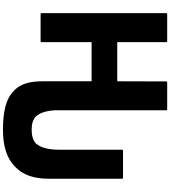

<svg xmlns="http://www.w3.org/2000/svg" viewBox="52 -918 1122 1265"><g transform="rotate(90 612.5 -286.0)"><path d="M258 -498V-823L254 -827H71L67 -823V3L71 7H254L258 3V-329H516V-6C516 79 534 137 572 177H573L581 185C632 236 718 255 836 255C944 255 1025 229 1078 176L1085 169C1133 121 1158 51 1158 -45V-532L1154 -536H971L967 -532V-120C967 -45 954 5 927 36V37C905 57 874 66 836 66C798 66 769 58 746 37V36C724 11 711 -29 707 -86V-823L703 -827H521L517 -823L516 -498Z"/></g></svg>

Font: Hussar Woodtype
Style: Bd
Weight: 900
Foundry: Cannot Into Space Fonts
Version: Version 1.07